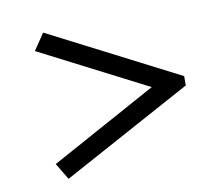

<svg xmlns="http://www.w3.org/2000/svg" viewBox="-61 -662 722 630"><g transform="rotate(-10 300.0 -346.5)"><path d="M551 -369V-338L119 -103L86 -158L440 -352L83 -535L120 -590Z"/></g></svg>

Font: PT Serif Caption
Style: Regular
Weight: 400
Designer: A.Korolkova, O.Umpeleva, V.Yefimov
Foundry: ParaType Ltd
Version: Version 1.000W OFL